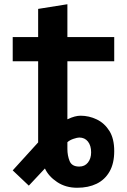

<svg xmlns="http://www.w3.org/2000/svg" viewBox="-20 -701 600 906"><path d="M344 185Q290 185 249.5 158Q209 131 192 94L116 175L40 103L160 -29Q160 -34 160 -40Q160 -46 160 -50V-412H40V-526H160V-659L298 -681V-526H519V-412H298V-138Q317 -147 332 -151Q347 -155 360 -155Q400 -155 436.5 -137.5Q473 -120 496 -83.5Q519 -47 519 12Q519 70 497 108.5Q475 147 436 166Q397 185 344 185ZM354 85Q380 85 395 66Q410 47 410 18Q410 -14 395 -33Q380 -52 354 -52Q345 -52 327 -46Q309 -40 298 -30V2Q298 33 308.5 59Q319 85 354 85Z"/></svg>

Font: Ubuntu Sans Mono
Style: Bold
Weight: 700
Monospace: yes
Designer: Dalton Maag Ltd
Foundry: Dalton Maag Ltd
Version: Version 1.006